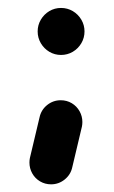

<svg xmlns="http://www.w3.org/2000/svg" viewBox="-20 -370 293 493"><path d="M76.7 -289.3Q76.7 -305.6 84.8 -319.4Q93 -333.3 106.7 -341.5Q120.4 -349.6 136.7 -349.6Q153 -349.6 166.9 -341.5Q180.7 -333.3 188.9 -319.4Q197 -305.6 197 -289.3Q197 -273 188.9 -259.1Q180.7 -245.2 166.9 -237Q153 -228.9 136.7 -228.9Q120.4 -228.9 106.7 -237Q93 -245.2 84.8 -259.1Q76.7 -273 76.7 -289.3ZM55.6 47.4Q55.6 41.5 56.7 35.9L81.5 -68.5Q85.6 -87.8 100.9 -100.2Q116.3 -112.6 135.9 -112.6Q151.5 -112.6 164.3 -105Q177 -97.4 184.3 -84.4Q191.5 -71.5 191.5 -56.7Q191.5 -50.7 190.4 -45.2L165.6 59.3Q161.5 78.5 146.1 90.9Q130.7 103.3 111.1 103.3Q95.6 103.3 82.8 95.7Q70 88.1 62.8 75.2Q55.6 62.2 55.6 47.4Z"/></svg>

Font: 26F Galaxy Hebrew Black
Style: Regular
Weight: 900
Designer: C₂₉H₂₅N₃O₅
Version: Version 1.000